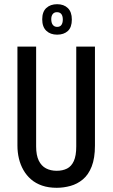

<svg xmlns="http://www.w3.org/2000/svg" viewBox="-20 -882 536 914"><path d="M250 12Q211 12 180.5 1.5Q150 -9 128 -28Q106 -47 91.5 -72.5Q77 -98 70 -127.5Q63 -157 63 -189V-660H152V-185Q152 -143 164.5 -117.5Q177 -92 199 -80.5Q221 -69 250 -69Q278 -69 299 -79.5Q320 -90 331.5 -115.5Q343 -141 343 -185V-660H432V-189Q432 -129 416.5 -89.5Q401 -50 374.5 -28Q348 -6 315.5 3Q283 12 250 12ZM252 -717Q220 -717 200.5 -735.5Q181 -754 181 -790Q181 -826 200.5 -844Q220 -862 252 -862Q284 -862 303 -843.5Q322 -825 322 -789Q322 -752 303 -734.5Q284 -717 252 -717ZM252 -754Q266 -754 272.5 -763.5Q279 -773 279 -789Q279 -806 272 -815Q265 -824 251 -824Q238 -824 231 -815Q224 -806 224 -791Q224 -773 231.5 -763.5Q239 -754 252 -754Z"/></svg>

Font: Bricolage Grotesque Condensed
Style: Regular
Weight: 400
Width: 3
Designer: Mathieu Triay
Foundry: Atelier Triay
Version: Version 1.000;gftools[0.9.30]